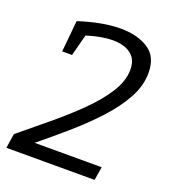

<svg xmlns="http://www.w3.org/2000/svg" viewBox="-130 -802 794 898"><g transform="rotate(20 266.5 -353.5)"><path d="M5 0 16 -72Q85 -129 156.5 -188Q228 -247 289 -307Q350 -367 387.5 -426Q425 -485 425 -541Q425 -593 391.5 -618Q358 -643 303 -643Q274 -643 241 -637Q208 -631 173 -620L145 -513H96L111 -669Q166 -687 218.5 -697Q271 -707 318 -707Q401 -707 455.5 -672Q510 -637 510 -556Q510 -492 475.5 -429Q441 -366 384 -304Q327 -242 258.5 -182.5Q190 -123 121 -67H455L444 0Z"/></g></svg>

Font: Bitter
Style: Italic
Weight: 400
Italic angle: -9°
Designer: Sol Matas, and Bitter project Authors
Foundry: Sol Matas
Version: Version 2.001